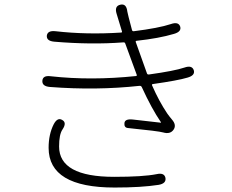

<svg xmlns="http://www.w3.org/2000/svg" viewBox="-20 -801 1040 861"><path d="M494 40Q198 40 198 -138Q198 -199 221 -244Q238 -276 259 -263Q281 -251 260 -220Q245 -198 245 -144Q245 -8 492 -8Q622 -8 682 -20Q717 -28 722 -3Q726 22 691 28Q614 40 494 40ZM758 -219Q743 -198 712 -207Q692 -213 553 -227Q536 -229 538 -249Q540 -269 576 -265L699 -251Q704 -250 701 -254Q660 -314 616 -410Q613 -417 605 -416Q413 -395 204 -411Q168 -414 170 -439Q172 -464 208 -459Q389 -439 590 -460Q595 -461 593 -466L542 -605Q540 -612 533 -611Q389 -600 224 -614Q188 -617 190 -641Q193 -665 229 -661Q368 -645 523 -655Q528 -655 527 -660L503 -739Q492 -774 520 -780Q547 -786 551 -749Q552 -741 572 -666Q574 -660 580 -661Q692 -675 746 -693Q780 -705 788 -682Q795 -659 760 -649Q693 -629 592 -618Q587 -617 589 -612L639 -472Q641 -466 648 -467Q763 -483 807 -498Q841 -510 849 -486Q856 -463 821 -453Q778 -440 665 -424Q660 -423 662 -418Q693 -347 730 -292Q740 -278 751 -265Q773 -240 758 -219Z"/></svg>

Font: Resource Han Rounded KR Light
Style: Regular
Weight: 300
Designer: Cyano Hao (round all glyphs); Ryoko NISHIZUKA 西塚涼子 (kana, bopomofo & ideographs); Paul D. Hunt (Latin, Greek & Cyrillic)
Foundry: Cyano Hao
Version: 0.990